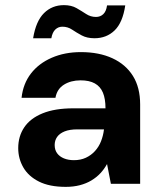

<svg xmlns="http://www.w3.org/2000/svg" viewBox="-20 -716 625 748"><path d="M236 12Q173 12 132 -8.5Q91 -29 71 -63.5Q51 -98 51 -139Q51 -185 74.5 -220Q98 -255 146 -274.5Q194 -294 266 -294H391Q391 -331 381 -355Q371 -379 349.5 -391Q328 -403 294 -403Q256 -403 229 -386Q202 -369 196 -335H64Q70 -390 100.5 -429.5Q131 -469 181.5 -491Q232 -513 295 -513Q366 -513 418 -489Q470 -465 498 -420Q526 -375 526 -309V0H412L397 -77Q386 -57 371 -41Q356 -25 336 -13Q316 -1 291 5.5Q266 12 236 12ZM268 -92Q294 -92 314.5 -101.5Q335 -111 350 -127.5Q365 -144 373.5 -165.5Q382 -187 385 -211V-212H282Q251 -212 231.5 -204Q212 -196 202.5 -182.5Q193 -169 193 -151Q193 -132 202.5 -119Q212 -106 229 -99Q246 -92 268 -92ZM348 -567Q319 -567 298.5 -578Q278 -589 261 -600.5Q244 -612 223 -612Q207 -612 195.5 -601Q184 -590 180 -567H109Q120 -634 151.5 -665Q183 -696 229 -696Q258 -696 278 -684.5Q298 -673 315.5 -661.5Q333 -650 354 -650Q371 -650 382.5 -661Q394 -672 397 -695H468Q458 -628 426.5 -597.5Q395 -567 348 -567Z"/></svg>

Font: DM Sans 18pt
Style: Bold
Weight: 700
Designer: Colophon Foundry, Jonny Pinhorn
Foundry: Colophon Foundry
Version: Version 4.004;gftools[0.9.30]